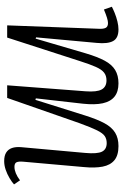

<svg xmlns="http://www.w3.org/2000/svg" viewBox="142 -702 574 897"><g transform="rotate(90 428.5 -253.0)"><path d="M406 -366Q410 -419 397.5 -441.5Q385 -464 355 -464Q333 -464 318.5 -452.5Q304 -441 292 -414Q280 -387 265 -340L155 0H98L114 -429Q115 -450 109.5 -460.5Q104 -471 87 -471Q78 -471 63 -466.5Q48 -462 24 -452L11 -489Q22 -495 40.5 -502.5Q59 -510 79.5 -515Q100 -520 117 -520Q158 -520 171.5 -494.5Q185 -469 180 -419L154 -135L160 -133L229 -368Q245 -422 263 -455.5Q281 -489 306.5 -504.5Q332 -520 369 -520Q408 -520 431 -501.5Q454 -483 462 -446.5Q470 -410 464 -354L439 -134L446 -132L519 -364Q537 -421 555.5 -455Q574 -489 599.5 -504.5Q625 -520 662 -520Q705 -520 728 -501Q751 -482 758 -446Q765 -410 760 -358L735 -76Q733 -54 737.5 -44Q742 -34 759 -34Q773 -34 789 -40.5Q805 -47 822 -60L841 -32Q830 -22 811.5 -11Q793 0 772.5 7Q752 14 732 14Q707 14 692 4.5Q677 -5 671 -22.5Q665 -40 667 -65L694 -365Q699 -421 688 -443Q677 -465 648 -465Q629 -465 615.5 -456Q602 -447 588.5 -420Q575 -393 555 -338L437 0H378Z"/></g></svg>

Font: Literata 24pt Light
Style: Italic
Weight: 300
Italic angle: -2°
Designer: Latin by Veronika Burian and Jose Scaglione. Greek by Irene Vlachou. Cyrillic by Vera Evstafieva
Foundry: TypeTogether
Version: Version 3.103;gftools[0.9.29]